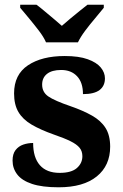

<svg xmlns="http://www.w3.org/2000/svg" viewBox="-20 -786 521 816"><path d="M229.1 10Q159.4 10 116.3 -4.3Q73.2 -18.6 53.3 -44.5Q33.4 -70.3 33.4 -103.5Q33.4 -131.7 46.1 -148.2Q58.9 -164.6 78.9 -171.5Q98.9 -178.3 120.8 -178.3Q120.8 -116.5 149.5 -83.9Q178.2 -51.3 233.4 -51.3Q283.5 -51.3 306.8 -71.9Q330.1 -92.5 330.1 -122Q330.1 -143.6 318.1 -158.1Q306.2 -172.7 279.7 -185.8Q253.2 -199 208.8 -214.2Q152 -234.3 114.4 -256.4Q76.9 -278.5 58.3 -309.9Q39.8 -341.3 39.8 -388.9Q39.8 -469.1 98.9 -508.5Q157.9 -547.9 255.1 -547.9Q315.3 -547.9 353 -534.2Q390.7 -520.6 408.4 -499Q426 -477.4 426 -453Q426 -420.8 403.2 -403.4Q380.3 -386 332.6 -386Q332.6 -435.5 307.5 -462Q282.4 -488.6 240.2 -488.6Q200.8 -488.6 179.9 -472.1Q159.1 -455.7 159.1 -426.5Q159.1 -394.3 185.3 -376.2Q211.5 -358 280.2 -334.5Q333.8 -315.9 371.4 -294.5Q409.1 -273.1 428.6 -242.1Q448.2 -211 448.2 -162.7Q448.2 -82.3 391.3 -36.2Q334.4 10 229.1 10ZM175.6 -606Q165.6 -629 145.3 -655.5Q125 -682 103.4 -708Q81.8 -734 65.8 -753V-766H134.9Q149.3 -755.6 168.6 -739.2Q187.9 -722.8 207.9 -706.3Q227.9 -689.8 242.9 -676.2Q257.9 -689.8 278 -706.3Q298 -722.8 318.1 -739.2Q338.1 -755.6 351.9 -766H421.1V-753Q406.1 -734 384 -708Q361.9 -682 342 -655.5Q322.2 -629 311.2 -606Z"/></svg>

Font: Noto Serif Gurmukhi
Style: Regular
Weight: 400
Designer: Vaibhav Singh and the Monotype Design Team
Foundry: Monotype Imaging Inc.
Version: Version 2.003